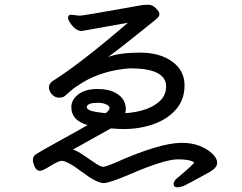

<svg xmlns="http://www.w3.org/2000/svg" viewBox="-20 -758 1040 824"><path d="M433.1 -272Q450.2 -285.2 450.2 -294.9Q450.2 -303.2 435.5 -310.1Q420.9 -316.9 399.9 -316.9Q355 -316.9 352.1 -298.8Q352.1 -283.2 397 -276.9ZM742.2 45.9Q725.1 45.9 725.1 30.8Q725.1 20 738 8.5Q751 -2.9 775.4 -23.4Q799.8 -43.9 814 -60.1Q797.9 -74.2 743.2 -74.2Q685.1 -74.2 532.2 -7.8Q446.8 27.8 425.8 27.8Q395 27.8 332 -20Q269 -67.9 243.2 -67.9Q226.1 -64.9 194.6 -44.9Q163.1 -24.9 150.9 -24.9Q137.2 -24.9 129.2 -42Q121.1 -59.1 121.1 -71.8Q121.1 -86.9 135 -96.4Q148.9 -106 243.9 -158.4Q338.9 -210.9 356 -221.2Q286.1 -241.2 286.1 -297.9Q286.1 -330.1 316.2 -353Q346.2 -376 397 -376Q446.8 -376 473.1 -360.8Q520 -336.9 520 -290Q520 -276.9 517.1 -272Q622.1 -279.8 669.9 -328.1Q692.9 -353 692.9 -387.2Q692.9 -464.8 537.1 -464.8Q421.9 -456.1 335.9 -404.8Q296.9 -380.9 282 -366.9Q267.1 -353 258.1 -345.9Q249 -338.9 232.9 -338.9Q215.8 -338.9 202.9 -353Q189.9 -367.2 189.9 -383.1Q189.9 -398.9 206.1 -410.2Q326.2 -485.8 528.8 -660.2L331.1 -625Q304.2 -625 280.8 -660.2Q272 -672.9 272 -682.1Q272 -694.8 286.1 -694.8L319.8 -690.9Q334 -690.9 387 -700.4Q439.9 -710 495.8 -719.5Q551.8 -729 574 -733.4Q596.2 -737.8 615.2 -737.8Q634.8 -737.8 649.4 -722.4Q664.1 -707 664.1 -698.2Q664.1 -688 654.1 -679.4Q644 -670.9 638.9 -666.5Q633.8 -662.1 612.3 -645Q590.8 -627.9 536.4 -584.5Q481.9 -541 443.8 -513.2Q493.2 -532.2 581.1 -532.2Q666 -532.2 719 -493.7Q772 -455.1 772 -392.1Q772 -330.1 735.1 -288.1Q698.2 -246.1 638.7 -225.1Q579.1 -204.1 509.8 -204.1Q491.2 -204.1 456.1 -207L293 -116.2Q309.1 -111.8 337.6 -92.5Q366.2 -73.2 389.2 -57.6Q412.1 -42 423.8 -42Q440.9 -44.9 473.1 -59.1Q666 -145 759.8 -145Q803.2 -145 836.2 -132.1Q869.1 -119.1 890.6 -99.1Q912.1 -79.1 912.1 -59.1Q912.1 -39.1 881.8 -21Q784.2 33.2 769 39.6Q753.9 45.9 742.2 45.9Z"/></svg>

Font: LXGW WenKai Mono GB Screen
Style: Regular
Weight: 400
Monospace: yes
Designer: LXGW / Fontworks Inc.
Foundry: LXGW / Fontworks Inc.
Version: Version 1.510;January 18,2025